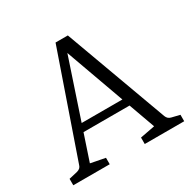

<svg xmlns="http://www.w3.org/2000/svg" viewBox="-133 -698 820 826"><g transform="rotate(-30 277.5 -285.0)"><path d="M140 -214H390L405 -176H128ZM491 -62Q497 -46 513 -42L554 -32V0H358V-32L431 -46L252 -543H278L112 -46L184 -32V0H3V-32L46 -42Q64 -47 68 -62L244 -570H305Z"/></g></svg>

Font: Rasa Light
Style: Regular
Weight: 300
Designer: Anna Giedrys (Yrsa+Rasa design), David Brezina (Yrsa art-direction, Rasa art-direction, design)
Foundry: Rosetta Type Foundry
Version: Version 2.004